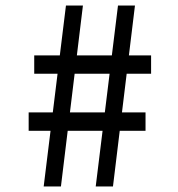

<svg xmlns="http://www.w3.org/2000/svg" viewBox="-20 -670 640 690"><path d="M324 0 404 -650H465L386 0ZM137 0 217 -650H278L199 0ZM103 -405V-471H523V-405ZM83 -200V-266H503V-200Z"/></svg>

Font: Source Code Pro ExtraLight Medium
Style: Regular
Weight: 500
Monospace: yes
Version: Version 1.018;hotconv 1.0.116;makeotfexe 2.5.65601